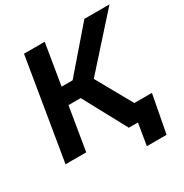

<svg xmlns="http://www.w3.org/2000/svg" viewBox="-198 -885 1152 1199"><g transform="rotate(-30 378.5 -286.0)"><path d="M20.3 0 140.9 -727.5H290.1L241.3 -432H320.7L576.2 -727.5H757.1L439.6 -373.4L648.7 0H476.8L308.8 -310.6H220.8L169.5 0ZM516.5 156.2 542.4 0H500.3L519.5 -116.4H710.4L658.7 156.2Z"/></g></svg>

Font: Inter
Style: Italic
Weight: 400
Italic angle: -9.3988°
Designer: Rasmus Andersson
Foundry: rsms
Version: Version 4.001;git-66647c0bb